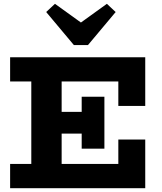

<svg xmlns="http://www.w3.org/2000/svg" viewBox="-20 -986 847 1006"><path d="M33 0V-127H600V-255H741V0ZM144 -70V-605H303V-70ZM202 -286V-400H474V-286ZM408 -207V-479H527V-207ZM600 -431V-559H33V-686H741V-431ZM540 -966 586 -923 441 -750H367L222 -923L268 -966L404 -868Z"/></svg>

Font: BioRhyme ExtraBold ExtraBold
Style: Regular
Weight: 800
Version: Version 1.600;gftools[0.9.33]